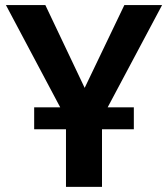

<svg xmlns="http://www.w3.org/2000/svg" viewBox="-20 -729 655 749"><path d="M502.1 -310.3V-224.6H377.9V0H237.4V-224.6H113.3V-310.3H214.9L3.1 -709.2H156.9L310.3 -386.2L465.1 -709.2H612.3L400 -310.3Z"/></svg>

Font: Fira Code SemiBold
Style: Regular
Weight: 600
Designer: Carrois Corporate, Edenspiekermann AG, Nikita Prokopov
Foundry: Carrois Corporate, Edenspiekermann AG, Nikita Prokopov
Version: Version 6.002